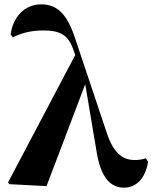

<svg xmlns="http://www.w3.org/2000/svg" viewBox="-20 -846 701 883"><path d="M550 17C608 17 649 -27 661 -102L651 -118C638 -113 616 -110 600 -110C546 -110 503 -139 471 -235L326 -668C289 -781 244 -826 169 -826C92 -826 39 -766 29 -688L39 -674C69 -690 116 -706 178 -706C249 -706 292 -690 316 -621L326 -593L17 -7L23 1L194 10L372 -459L423 -156C443 -22 493 17 550 17Z"/></svg>

Font: Noto Serif CJK HK Black
Style: Regular
Weight: 900
Designer: Ryoko NISHIZUKA 西塚涼子 (kana & ideographs); Frank Grießhammer (Latin, Greek & Cyrillic); Wenlong ZHANG 张文龙 (bopomofo); San
Foundry: Adobe
Version: Version 2.001;hotconv 1.1.0;makeotfexe 2.6.0